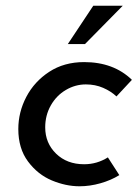

<svg xmlns="http://www.w3.org/2000/svg" viewBox="-20 -640 481 671"><path d="M258 11Q210 11 161 -9.5Q112 -30 78 -75.5Q44 -121 44 -189Q44 -248 72 -301.5Q100 -355 152 -389Q204 -423 274 -423Q377 -423 441 -361L387 -303Q368 -321 340.5 -333Q313 -345 280 -345Q243 -345 210 -325.5Q177 -306 157.5 -271.5Q138 -237 138 -195Q138 -140 176 -103Q214 -66 274 -66Q319 -66 357 -90L397 -28Q368 -10 331 0.5Q294 11 258 11ZM277 -486H217L306 -620H409Z"/></svg>

Font: Josefin Sans
Style: Italic
Weight: 400
Italic angle: -7°
Designer: Santiago Orozco
Foundry: Typemade
Version: Version 2.000